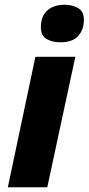

<svg xmlns="http://www.w3.org/2000/svg" viewBox="-20 -788 373 808"><path d="M234 -610Q200 -610 176 -624Q152 -638 152 -673Q152 -720 179 -744Q206 -768 252 -768Q284 -768 308.5 -754Q333 -740 333 -705Q333 -663 309 -636.5Q285 -610 234 -610ZM13 0 129 -549H297L179 0Z"/></svg>

Font: Noto Sans Disp ExtBd
Style: Italic
Weight: 800
Italic angle: -12°
Designer: Monotype Design Team
Foundry: Monotype Imaging Inc.
Version: Version 2.000;GOOG;noto-source:20170915:90ef993387c0